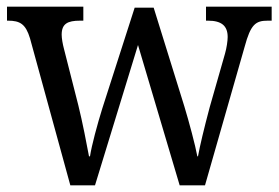

<svg xmlns="http://www.w3.org/2000/svg" viewBox="-20 -556 836 576"><path d="M70 -441 191 0H265L394 -421L519 0H595L714 -416C732 -483 747 -494 783 -494H795V-536H598V-494H604C644 -494 663 -479 663 -445C663 -434 660 -412 655 -395L609 -234C592 -170 580 -120 574 -87H572C566 -120 547 -191 533 -237L441 -533H384L287 -231C272 -183 255 -120 250 -87H247C241 -120 227 -192 215 -240L172 -409C168 -424 165 -441 165 -452C165 -485 183 -494 220 -494H230V-536H1V-494H4C40 -494 57 -484 70 -441Z"/></svg>

Font: Noto Serif Lao SemiCondensed
Style: Regular
Weight: 400
Width: 4
Designer: Monotype Design Team
Foundry: Monotype Imaging Inc.
Version: Version 2.003